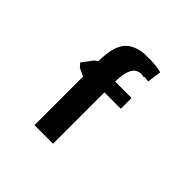

<svg xmlns="http://www.w3.org/2000/svg" viewBox="-190 -981 1184 1184"><g transform="rotate(45 401.5 -389.5)"><path d="M529 -442H386V6H261V-418L209 -442L187 -467L239 -536L261 -552Q261 -661 296 -716.5Q331 -772 421 -784Q480 -788 542 -773L529 -680Q445 -696 416 -661Q387 -626 386 -536H529ZM566 -442H423V6H298V-418L246 -442L224 -467L276 -536L298 -552Q298 -661 333 -716.5Q368 -772 458 -784Q517 -788 579 -773L566 -680Q482 -696 453 -661Q424 -626 423 -536H566Z"/></g></svg>

Font: Repo
Style: DemiBold
Weight: 600
Designer: Stefan Peev
Foundry: Context Ltd
Version: Version 001.000